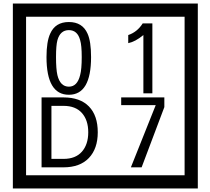

<svg xmlns="http://www.w3.org/2000/svg" viewBox="-20 -980 1195 1090"><path d="M1103 90H53V-960H1103ZM1028 15V-885H128V15ZM497 -656Q497 -442 371 -442Q244 -442 244 -656Q244 -744 265 -789Q294 -855 371 -855Q448 -855 477 -789Q497 -745 497 -656ZM444 -656Q444 -723 435 -752Q420 -809 371 -809Q322 -809 306 -752Q298 -723 298 -656Q298 -587 306 -553Q322 -488 371 -488Q419 -488 435 -554Q444 -587 444 -656ZM845 -450H794V-781Q748 -743 708 -735V-781Q759 -798 790 -847H845ZM535 -229Q535 -136 484.5 -83Q434 -30 340 -30H216V-427H340Q435 -427 485 -375.5Q535 -324 535 -229ZM481 -229Q481 -298 445 -338.5Q409 -379 341 -379H272V-78H341Q409 -78 445 -119Q481 -160 481 -229ZM913 -372 784 -30H723L864 -383H668V-427H913Z"/></svg>

Font: Unicode BMP Fallback SIL
Style: Regular
Weight: 400
Foundry: NRSI, SIL International
Version: Version 5.1 Based on Unicode 5.1